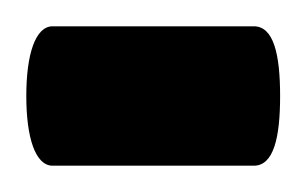

<svg xmlns="http://www.w3.org/2000/svg" viewBox="-40 -126 233 146"><path d="M153 0V-106H0C-13 -106 -20 -85 -20 -53C-20 -21 -13 0 0 0ZM153 0C168 0 173 -21 173 -53C173 -85 168 -106 153 -106Z"/></svg>

Font: Mesarto
Style: Regular
Weight: 700
Designer: Mohamed Gaber
Foundry: Kief Type Foundry
Version: Version 2.020